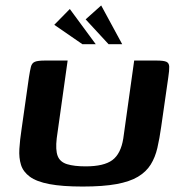

<svg xmlns="http://www.w3.org/2000/svg" viewBox="-20 -682 667 704"><path d="M571 -217Q565 -174 557 -139.5Q549 -105 532.5 -78.5Q516 -52 486 -34Q456 -16 407 -7Q358 2 283 2Q208 2 161 -7Q114 -16 89.5 -34Q65 -52 57 -77.5Q49 -103 51 -136Q53 -169 59 -208L86 -398Q90 -424 93.5 -437.5Q97 -451 108 -455.5Q119 -460 145 -460H228L188 -175Q183 -132 191.5 -110Q200 -88 226 -80Q252 -72 294 -72Q361 -72 392 -95Q423 -118 432 -174L472 -460H554Q580 -460 590 -455.5Q600 -451 600.5 -437.5Q601 -424 597 -398ZM282 -520 179 -591 236 -649 331 -520ZM378 -520 294 -611 351 -662 428 -520Z"/></svg>

Font: Genos SemiBold
Style: Italic
Weight: 600
Italic angle: -8°
Version: Version 1.010